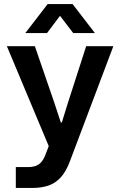

<svg xmlns="http://www.w3.org/2000/svg" viewBox="-20 -760 594 947"><path d="M58 167V64H118Q141 64 157 58Q173 52 184 39Q195 26 203 6L231 -67V-14L14 -532H152L247 -256L280 -156H285L316 -256L405 -532H539L325 35Q306 86 279.5 115Q253 144 218.5 155.5Q184 167 140 167ZM105 -597 215 -740H338L448 -597H341L276 -682L212 -597Z"/></svg>

Font: Mona Sans ExtraLight SemiBold
Style: Regular
Weight: 600
Version: Version 2.000